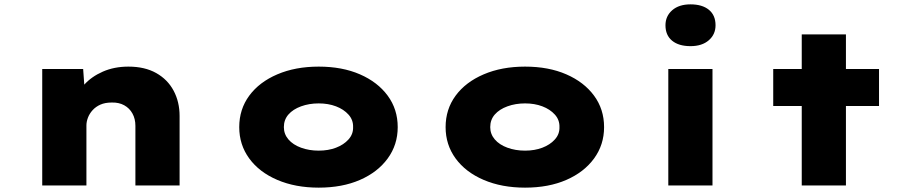

<svg xmlns="http://www.w3.org/2000/svg" viewBox="-20 -852 4180 882"><path d="M174 0V-535H362L372 -395L321 -381Q333 -425 366.5 -462.5Q400 -500 452.5 -523Q505 -546 570 -546Q645 -546 697.5 -516.5Q750 -487 777.5 -435.5Q805 -384 805 -319V0H602V-274Q602 -306 588.5 -330.5Q575 -355 550.5 -368.5Q526 -382 493 -381Q463 -381 441.5 -371.5Q420 -362 405.5 -346Q391 -330 384 -311.5Q377 -293 377 -276V0H276Q228 0 202.5 0Q177 0 174 0Z M1444 10Q1337 10 1254 -25.5Q1171 -61 1125 -124Q1079 -187 1079 -268Q1079 -350 1125 -412.5Q1171 -475 1254 -510.5Q1337 -546 1444 -546Q1552 -546 1633.5 -510.5Q1715 -475 1761 -412.5Q1807 -350 1807 -268Q1807 -187 1761 -124Q1715 -61 1633.5 -25.5Q1552 10 1444 10ZM1444 -160Q1488 -160 1523.5 -173.5Q1559 -187 1581 -211.5Q1603 -236 1602 -268Q1603 -301 1581 -325.5Q1559 -350 1523.5 -363.5Q1488 -377 1444 -377Q1400 -377 1363 -363.5Q1326 -350 1305 -326Q1284 -302 1284 -268Q1284 -236 1305 -211.5Q1326 -187 1363 -173.5Q1400 -160 1444 -160Z M2392 10Q2285 10 2202 -25.5Q2119 -61 2073 -124Q2027 -187 2027 -268Q2027 -350 2073 -412.5Q2119 -475 2202 -510.5Q2285 -546 2392 -546Q2500 -546 2581.5 -510.5Q2663 -475 2709 -412.5Q2755 -350 2755 -268Q2755 -187 2709 -124Q2663 -61 2581.5 -25.5Q2500 10 2392 10ZM2392 -160Q2436 -160 2471.5 -173.5Q2507 -187 2529 -211.5Q2551 -236 2550 -268Q2551 -301 2529 -325.5Q2507 -350 2471.5 -363.5Q2436 -377 2392 -377Q2348 -377 2311 -363.5Q2274 -350 2253 -326Q2232 -302 2232 -268Q2232 -236 2253 -211.5Q2274 -187 2311 -173.5Q2348 -160 2392 -160Z M3050 0V-535H3253V0ZM3152 -640Q3098 -640 3067.5 -665Q3037 -690 3037 -736Q3037 -778 3068 -805Q3099 -832 3152 -832Q3206 -832 3236.5 -807Q3267 -782 3267 -736Q3267 -694 3236 -667Q3205 -640 3152 -640Z M3663 0V-694H3866V0ZM3532 -365V-535H4018V-365Z"/></svg>

Font: Lexend Tera Black
Style: Regular
Weight: 900
Version: Version 1.007